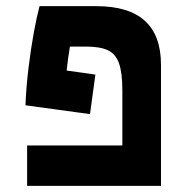

<svg xmlns="http://www.w3.org/2000/svg" viewBox="-20 -606 626 626"><path d="M291 -362.8 273.4 -233.9 63 -262.7Q65.4 -322.8 73 -385Q80.6 -447.3 90.3 -500.2Q100.1 -553.2 108.9 -585.9H294.4Q504.9 -585.9 504.9 -395V0H68.4V-131.8H378.9V-311.5Q378.9 -369.1 367.9 -399.9Q356.9 -430.7 331.3 -442.4Q305.7 -454.1 260.7 -454.1H208Q201.7 -417.5 197.3 -376Z"/></svg>

Font: Cascadia Code PL
Style: Bold
Weight: 700
Monospace: yes
Designer: Aaron Bell
Foundry: Saja Typeworks
Version: Version 2404.023; ttfautohint (v1.8.4)